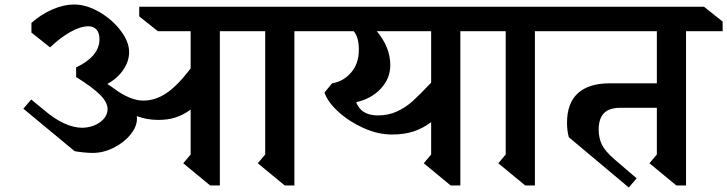

<svg xmlns="http://www.w3.org/2000/svg" viewBox="-20 -816 3238 855"><path d="M1291 -677V10H1248L1128 -89L1161 -128V-677H959V10H916L796 -89L829 -128V-328Q796 -304 762 -293Q728 -282 685 -282Q634 -282 589 -299L590 -289Q590 -252 561 -216.5Q532 -181 486 -158Q440 -135 393 -135Q375 -135 350.5 -137.5Q326 -140 312 -143L84 -332L119 -373L175 -327Q268 -247 348 -247Q395 -249 427 -273Q459 -297 459 -331Q459 -360 426 -393.5Q393 -427 319 -473V-516Q369 -539 396 -571Q423 -603 423 -641Q423 -669 410 -684Q397 -699 373 -699Q339 -699 294 -674Q249 -649 203 -605L120 -671V-714Q164 -753 214.5 -774.5Q265 -796 310 -796Q364 -796 421.5 -763Q479 -730 517 -680Q555 -630 555 -584Q555 -543 529 -505Q503 -467 458 -442Q474 -432 507 -408Q569 -368 618 -368Q672 -368 721.5 -401.5Q771 -435 829 -511V-677H683L600 -743V-786H1371L1454 -720V-677Z M2193 -677H2030V10H1987L1867 -89L1900 -128V-272Q1864 -245 1822.5 -231Q1781 -217 1725 -217Q1663 -217 1598.5 -246Q1534 -275 1486.5 -318.5Q1439 -362 1425 -404L1459 -445Q1509 -453 1543.5 -493Q1578 -533 1578 -594Q1578 -651 1555 -677H1363L1280 -743V-786H2110L2193 -720ZM1658 -677Q1718 -605 1718 -526Q1718 -467 1676 -421.5Q1634 -376 1566 -361Q1588 -302 1663 -302Q1710 -302 1748.5 -320Q1787 -338 1818 -366Q1849 -394 1900 -448V-677Z M2362 -677V10H2319L2199 -89L2232 -128V-677H2170L2087 -743V-786H2442L2525 -720V-677Z M3035 -677V10H2992L2872 -89L2905 -128V-336H2743Q2692 -336 2669 -311.5Q2646 -287 2646 -239Q2646 -201 2660.5 -171.5Q2675 -142 2718 -105L2815 -22L2780 19L2513 -205Q2505 -234 2505 -269Q2505 -357 2553.5 -401Q2602 -445 2696 -445H2905V-677H2445L2358 -743V-786H3115L3198 -720V-677Z"/></svg>

Font: InknutAntiqua
Style: Medium
Weight: 500
Designer: Claus Eggers Srensen
Foundry: Claus Eggers Srensen
Version: Version 1.000; ttfautohint (v1.2) -l 7 -r 28 -G 50 -x 13 -D 